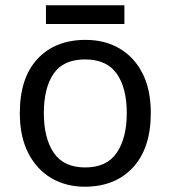

<svg xmlns="http://www.w3.org/2000/svg" viewBox="-20 -697 645 727"><path d="M551 -269Q551 -136 483.5 -63Q416 10 301 10Q230 10 174.5 -22.5Q119 -55 87 -117.5Q55 -180 55 -269Q55 -402 122 -474Q189 -546 304 -546Q377 -546 432.5 -513.5Q488 -481 519.5 -419.5Q551 -358 551 -269ZM146 -269Q146 -174 183.5 -118.5Q221 -63 303 -63Q384 -63 422 -118.5Q460 -174 460 -269Q460 -364 422 -418Q384 -472 302 -472Q220 -472 183 -418Q146 -364 146 -269ZM451 -677V-606H154V-677Z"/></svg>

Font: Noto Sans Tai Viet
Style: Regular
Weight: 400
Designer: Monotype Design Team
Foundry: Monotype Imaging Inc.
Version: Version 2.003; ttfautohint (v1.8.4.7-5d5b)